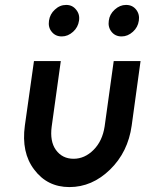

<svg xmlns="http://www.w3.org/2000/svg" viewBox="-20 -748 591 780"><path d="M249 -728Q223 -728 203 -709Q183 -691 179 -664Q175 -637 190 -619Q205 -600 231 -600Q256 -600 277 -619Q297 -637 301 -664Q305 -690 289 -709Q274 -728 249 -728ZM492 -728Q467 -728 446 -709Q425 -690 422 -664Q418 -638 433 -619Q448 -600 474 -600Q499 -600 520 -619Q540 -637 544 -664Q548 -690 533 -709Q518 -728 492 -728ZM118 -500 81 -238Q66 -128 119 -59Q172 12 262 12Q354 12 427 -59Q500 -130 515 -238L551 -500H442L405 -234Q396 -175 360 -139Q324 -103 279 -103Q233 -103 207 -139Q182 -174 190 -234L227 -500Z"/></svg>

Font: Unageo
Style: SemiBold-Italic
Weight: 600
Designer: Richard Sepsi
Foundry: Richard Sepsi
Version: Version 2.000